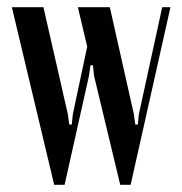

<svg xmlns="http://www.w3.org/2000/svg" viewBox="-20 -515 508 535"><path d="M13 -495H101L169 -197L173 -168H180L183 -197L223 -385L197 -495H286L353 -197L357 -168H364L367 -197L432 -495H455L344 0H315L242 -304L239 -333H232L228 -304L160 0H131Z"/></svg>

Font: Moniqa SemBd Heading
Style: Regular
Weight: 600
Designer: Rajesh Rajput
Foundry: Rajesh Rajput
Version: Version 1.000